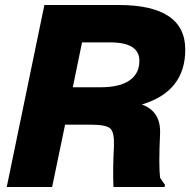

<svg xmlns="http://www.w3.org/2000/svg" viewBox="-20 -750 763 770"><path d="M642 -8 640 0H435Q432 -73 437 -164Q439 -219 422.5 -234.5Q406 -250 344 -250H241L189 0H7L158 -730H455Q723 -730 723 -551Q723 -383 549 -331Q625 -303 622 -216Q616 -86 622 -37ZM272 -400H383Q460 -400 499.5 -427.5Q539 -455 539 -506Q539 -580 422 -580H309Z"/></svg>

Font: Nacelle Heavy
Style: Italic
Weight: 800
Italic angle: -12°
Designer: Sora Sagano
Foundry: Sora Sagano
Version: Version 1.000;FEAKit 1.0